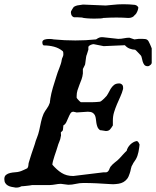

<svg xmlns="http://www.w3.org/2000/svg" viewBox="-21 -857 722 888"><path d="M-1 -28.8Q-1 -42 7.1 -48.3Q15.1 -54.7 26.4 -57.1Q37.6 -59.6 49.6 -60.3Q61.5 -61 69.3 -63.5Q71.3 -63.5 76.4 -65.7Q81.5 -67.9 87.2 -70.3Q92.8 -72.8 97.9 -75.2Q103 -77.6 105 -78.6Q109.4 -84 109.9 -89.8Q110.4 -95.7 111.3 -102.1Q111.8 -104.5 114 -111.3Q116.2 -118.2 118.9 -127.2Q121.6 -136.2 125 -146.5Q128.4 -156.7 131.6 -165.8Q134.8 -174.8 137 -181.6Q139.2 -188.5 140.1 -190.9Q143.6 -205.1 149.9 -220.2Q156.2 -235.4 160.6 -254.9Q164.6 -273.9 168.9 -293.9Q173.3 -314 180.7 -331.1Q187.5 -344.2 195.8 -355.2Q204.1 -366.2 209.5 -381.8Q209.5 -382.3 209.7 -384.8Q210 -387.2 210.4 -390.4Q210.9 -393.6 211.4 -396.7Q211.9 -399.9 211.9 -401.4Q215.8 -425.3 223.6 -451.9Q231.4 -478.5 239.3 -502.4Q242.2 -512.7 245.8 -522.5Q249.5 -532.2 253.2 -541.7Q256.8 -551.3 260 -560.8Q263.2 -570.3 264.6 -580.6Q265.6 -586.9 268.8 -593Q272 -599.1 272 -605.5Q272 -609.4 271.7 -613Q271.5 -616.7 269.5 -620.1Q252 -634.8 229.2 -640.9Q206.5 -647 180.7 -647Q176.8 -650.4 175.8 -653.1Q174.8 -655.8 174.8 -661.6Q174.8 -666.5 177.7 -669.4Q180.7 -672.4 185.5 -674.1Q190.4 -675.8 196 -676.3Q201.7 -676.8 207 -676.8Q213.9 -676.8 219 -676.3Q224.1 -675.8 227.1 -674.8Q252.9 -672.4 277.8 -671.1Q302.7 -669.9 327.6 -669.9Q352.1 -669.9 376 -671.1Q399.9 -672.4 423.3 -674.8Q428.2 -678.2 431.9 -680.2Q435.5 -682.1 438.7 -683.3Q441.9 -684.6 445.3 -684.8Q448.7 -685.1 453.6 -685.1L525.4 -677.2Q540 -677.2 552.2 -679.9Q564.5 -682.6 577.6 -682.6L600.6 -674.8L620.1 -677.2H637.7Q645 -677.2 650.1 -676.5Q655.3 -675.8 658.9 -673.6Q662.6 -671.4 665.5 -667Q668.5 -662.6 671.4 -655.3Q672.4 -652.8 674.1 -649.4Q675.8 -646 677.2 -642.1Q679.2 -637.7 680.7 -633.3V-564.5Q679.7 -563.5 679.2 -562.5Q678.7 -561.5 678.2 -560.8Q677.7 -560.1 677.7 -559.1Q672.9 -556.2 670.4 -553.5Q668 -550.8 662.1 -550.8Q651.4 -550.8 646.2 -557.6Q641.1 -564.5 638.7 -573.2Q636.2 -582 634.5 -590.3Q632.8 -598.6 629.4 -601.6Q627.9 -603 624.5 -606.7Q621.1 -610.4 617.2 -614.5Q613.3 -618.7 609.6 -622.3Q606 -626 604 -627Q591.3 -627.4 578.9 -632.1Q566.4 -636.7 556.6 -647.9L458.5 -643.6L412.1 -652.8Q406.7 -652.8 398.4 -649.4Q390.1 -646 387.7 -640.1V-627Q387.2 -626 386 -622.1Q384.8 -618.2 383.3 -613.3Q381.8 -608.4 380.4 -604.2Q378.9 -600.1 378.4 -599.1Q377.9 -598.1 377.2 -592.5Q376.5 -586.9 375.5 -580.3Q374.5 -573.7 373.8 -567.4Q373 -561 372.6 -559.1Q372.6 -558.6 371.1 -555.4Q369.6 -552.2 367.7 -548.6Q365.7 -544.9 364.3 -541.7Q362.8 -538.6 362.3 -538.1V-517.1Q360.8 -502.9 356.2 -490.2Q351.6 -477.5 346.4 -464.8Q341.3 -452.1 337.4 -439.5Q333.5 -426.8 333.5 -413.1V-404.8Q334 -403.3 336.7 -400.1Q339.4 -397 342.5 -393.6Q345.7 -390.1 348.6 -387.5Q351.6 -384.8 353 -384.3H380.4Q397.5 -384.3 411.4 -384.5Q425.3 -384.8 441.9 -386.7Q443.8 -387.2 447.5 -389.9Q451.2 -392.6 454.6 -395.8Q458 -398.9 460.7 -401.4Q463.4 -403.8 463.9 -404.8Q473.1 -412.6 478.8 -424.1Q484.4 -435.5 490.7 -446Q497.1 -456.5 506.1 -463.9Q515.1 -471.2 530.8 -471.2Q537.6 -471.2 543 -466.3Q548.3 -461.4 548.3 -452.6V-445.8Q543.5 -427.2 535.4 -409.7Q527.3 -392.1 519.8 -374.3Q512.2 -356.4 506.6 -338.1Q501 -319.8 501 -299.8V-276.9Q494.6 -266.1 488 -258.5Q481.4 -251 468.3 -251Q466.8 -251.5 462.9 -252Q459 -252.4 455.1 -253.2Q451.2 -253.9 447.3 -254.4Q443.4 -254.9 441.9 -254.9Q433.1 -261.2 429.7 -270Q426.3 -278.8 424.8 -288.1Q423.3 -297.4 422.4 -306.9Q421.4 -316.4 418 -323.7Q414.6 -331.1 407 -335.7Q399.4 -340.3 385.3 -340.3L333.5 -336.9Q333.5 -336.9 331.5 -337.4Q329.6 -337.9 327.1 -338.4Q324.7 -338.9 322.3 -339.4Q319.8 -339.8 318.4 -340.3Q309.6 -340.3 304.7 -332.3Q299.8 -324.2 295.4 -313.5Q291 -302.7 285.9 -292.2Q280.8 -281.7 272 -276.9Q272 -275.4 271.7 -272.2Q271.5 -269 271 -265.6Q270.5 -262.2 270.3 -259Q270 -255.9 269.5 -254.9Q269.5 -252.9 265.4 -249.5Q261.2 -246.1 260.3 -244.1Q260.3 -243.2 260.7 -239.3Q261.2 -235.4 261.2 -231.4Q261.2 -227.1 260.3 -226.6Q258.8 -213.9 253.4 -201.7Q248 -189.5 245.1 -178.2Q243.2 -171.4 239.3 -159.9Q235.4 -148.4 231.2 -136Q227.1 -123.5 224.1 -112.3Q221.2 -101.1 221.2 -95.2Q231.4 -83.5 241.9 -74Q252.4 -64.5 263.7 -57.4Q274.9 -50.3 288.3 -46.6Q301.8 -43 317.9 -43L458.5 -60.1H470.7Q476.1 -61.5 478.8 -64.5Q481.4 -67.4 483.2 -70.8Q484.9 -74.2 486.1 -78.1Q487.3 -82 489.7 -85.4Q494.1 -91.3 499.5 -96.4Q504.9 -101.6 510.5 -106Q516.1 -110.4 521.5 -114.7Q526.9 -119.1 531.2 -124Q533.2 -126 537.6 -130.9Q542 -135.7 547.1 -141.4Q552.2 -147 557.1 -152.1Q562 -157.2 564.9 -159.7Q566.4 -167 570.8 -174.6Q575.2 -182.1 581.3 -188.2Q587.4 -194.3 595 -198.7Q602.5 -203.1 610.8 -204.6Q613.8 -204.6 616.2 -202.4Q618.7 -200.2 620.4 -197.3Q622.1 -194.3 623 -191.7Q624 -189 624.5 -188.5Q623 -172.9 619.4 -154.1Q615.7 -135.3 607.4 -120.6Q606.9 -119.6 604.7 -116.5Q602.5 -113.3 600.1 -109.6Q597.7 -106 595.5 -102.8Q593.3 -99.6 593.3 -98.1Q586.4 -88.4 584.5 -76.7Q582.5 -64.9 578.6 -54.2Q574.2 -39.1 566.7 -29.5Q559.1 -20 549.3 -14.6Q539.6 -9.3 527.6 -7.3Q515.6 -5.4 502 -4.9L482.4 -5.9Q453.1 -7.8 424.3 -9.3Q395.5 -10.7 364.7 -10.7Q347.2 -10.7 329.6 -6.6Q312 -2.4 294.9 -2.4L260.3 -6.8Q253.4 -6.8 247.1 -5.9Q240.7 -4.9 234.6 -3.9Q228.5 -2.9 221.7 -2Q214.8 -1 207 -1H127Q124 0 117.2 0.7Q110.4 1.5 102.8 2.4Q95.2 3.4 88.4 3.9Q81.5 4.4 78.6 4.4Q74.7 6.3 69.1 8.5Q63.5 10.7 51.8 10.7Q42 9.3 32.5 7.3Q22.9 5.4 15.6 1.2Q8.3 -2.9 3.7 -10Q-1 -17.1 -1 -28.8ZM320.3 -825.2Q329.6 -830.6 336.9 -832Q344.2 -833.5 354 -834.5L362.8 -835.9L468.3 -831.5L499.5 -834.5Q524.4 -837.4 549.8 -837.4Q576.7 -837.4 603 -834.5Q610.4 -833 615 -828.1Q619.6 -823.2 618.7 -820.8Q618.7 -818.4 617.2 -813.2Q615.7 -808.1 614.7 -805.7Q612.8 -800.3 609.6 -795.4Q606.4 -790.5 600.1 -785.2Q597.7 -780.8 590.1 -777.3Q582.5 -773.9 573.2 -773.9Q559.1 -774.9 545.4 -775.4Q531.7 -775.9 517.6 -775.9Q502 -775.9 487.1 -775.4Q472.2 -774.9 456.5 -773.9Q455.1 -772.5 443.8 -771.7Q432.6 -771 417.5 -771Q408.7 -771 399.4 -771.2Q390.1 -771.5 382.1 -772.2Q374 -772.9 367.9 -773.7Q361.8 -774.4 358.9 -775.9L334 -777.3H320.8Q316.4 -778.8 313.2 -782Q310.1 -785.2 308.6 -789.6Q307.1 -793.9 306.9 -797.9Q306.6 -801.8 307.6 -804.7Q310.1 -810.1 314 -815.9Q317.9 -821.8 320.3 -825.2Z"/></svg>

Font: IM FELL English
Style: Italic
Weight: 400
Italic angle: -18°
Designer: Igino Marini
Foundry: Igino Marini
Version: 3.00